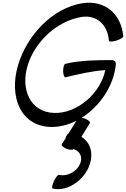

<svg xmlns="http://www.w3.org/2000/svg" viewBox="-20 -874 918 1399"><path d="M878 -609C866 -768 746 -878 577 -850C361 -814 177 -617 112 -401C43 -170 130 43 346 51C412 53 477 36 537 6L479 99C472 99 463 115 456 137L430 177C425 186 441 200 465 210C489 219 512 220 517 212H518C556 227 579 258 569 302C554 368 475 416 410 400C402 398 385 419 373 446C360 474 356 498 364 500C478 527 615 425 641 298C657 221 629 157 573 123L635 23C640 15 625 1 601 -9C592 -12 583 -15 575 -16C708 -99 810 -250 824 -406C825 -423 813 -436 796 -436C684 -436 565 -435 456 -409C447 -407 440 -383 440 -356C441 -329 448 -309 457 -311C555 -334 657 -358 747 -363C713 -193 540 -45 374 -51C203 -57 127 -219 182 -399C235 -571 395 -720 571 -750C688 -770 767 -688 773 -577C774 -569 798 -569 827 -578C856 -587 878 -601 878 -609Z"/></svg>

Font: Nupuram Medium Oblique
Style: Regular
Weight: 500
Designer: Santhosh Thottingal (santhosh.thottingal@gmail.com)
Foundry: SMC
Version: Version 1.000